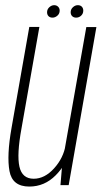

<svg xmlns="http://www.w3.org/2000/svg" viewBox="-20 -698 384 724"><path d="M208 0H239L343.5 -596H305.5L215 -84ZM128.5 -596.5H90.5L23.5 -215.5Q5 -111 15.8 -52.8Q26.5 5.5 90.5 5.5Q148 5.5 190.2 -37.2Q232.5 -80 242 -131.5L227.5 -152Q219.5 -102.5 184 -63.2Q148.5 -24 107 -24Q63.5 -24 53.2 -69.8Q43 -115.5 61 -213.5ZM178 -631.5Q188 -631.5 196.5 -639Q205 -646.5 205 -658Q205 -667 199 -672.8Q193 -678.5 184.5 -678.5Q174.5 -678.5 166 -670.8Q157.5 -663 157.5 -652Q157.5 -642.5 163 -637Q168.5 -631.5 178 -631.5ZM267 -631.5Q278 -631.5 286 -639Q294 -646.5 294 -658Q294 -667 288.5 -672.8Q283 -678.5 273.5 -678.5Q263.5 -678.5 255 -670.8Q246.5 -663 246.5 -652Q246.5 -642.5 252.2 -637Q258 -631.5 267 -631.5Z"/></svg>

Font: Anybody Condensed ExtraLight
Style: Italic
Weight: 250
Width: 3
Italic angle: -10°
Version: Version 1.113;gftools[0.9.25]